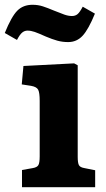

<svg xmlns="http://www.w3.org/2000/svg" viewBox="-57 -783 442 803"><path d="M35 0V-72L80 -80Q98 -83 103.5 -92.5Q109 -102 109 -129V-361Q109 -396 102.5 -408Q96 -420 73 -424L34 -430L41 -507L253 -518L268 -510V-127Q268 -102 273 -92.5Q278 -83 296 -80L341 -71V0ZM228 -607Q204 -607 182.5 -613Q161 -619 135 -630Q104 -644 88 -649.5Q72 -655 58 -655Q46 -655 36 -647Q26 -639 14 -616L-37 -645Q-9 -714 15.5 -738.5Q40 -763 79 -763Q102 -763 122 -756.5Q142 -750 168 -739Q195 -728 212 -722Q229 -716 244 -716Q258 -716 267.5 -724Q277 -732 289 -755L340 -726Q313 -660 288.5 -633.5Q264 -607 228 -607Z"/></svg>

Font: Literata
Style: Bold
Weight: 700
Designer: Latin by Veronika Burian and Jose Scaglione. Greek by Irene Vlachou. Cyrillic by Vera Evstafieva.
Foundry: TypeTogether
Version: Version 3.103; ttfautohint (v1.8.4.7-5d5b);gftools[0.9.29]